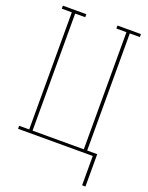

<svg xmlns="http://www.w3.org/2000/svg" viewBox="-166 -819 832 1077"><g transform="rotate(20 250.0 -280.0)"><path d="M463 175V0H17V-18H77V-717H17V-735H157V-717H97V-18H403V-717H343V-735H483V-717H423V-18H483V175Z"/></g></svg>

Font: Iosevka Curly Slab Thin
Style: Regular
Weight: 100
Monospace: yes
Designer: Belleve Invis
Foundry: Belleve Invis
Version: Version 22.1.2; ttfautohint (v1.8.4)